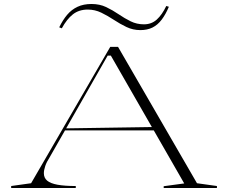

<svg xmlns="http://www.w3.org/2000/svg" viewBox="-20 -943 1144 963"><path d="M36 0V-10L136 -24L533 -708H572L968 -24L1068 -10V0H801V-9L904 -23L536 -664H520L229 -154Q214 -131 207 -110.5Q200 -90 200 -74Q200 -51 216.5 -37Q233 -23 268.5 -16.5Q304 -10 360 -10V0ZM299 -289V-299L754 -306V-289ZM684 -792Q647 -792 614.5 -807.5Q582 -823 551 -843.5Q520 -864 488 -879.5Q456 -895 420 -895Q376 -895 345.5 -871Q315 -847 290 -801L277 -806Q295 -843 317 -869Q339 -895 369 -909Q399 -923 439 -923Q480 -923 512.5 -907.5Q545 -892 575 -871.5Q605 -851 635.5 -836Q666 -821 702 -821Q740 -821 766.5 -845Q793 -869 814 -913L827 -909Q811 -871 791 -844.5Q771 -818 745 -805Q719 -792 684 -792Z"/></svg>

Font: Kalnia Expanded ExtraLight
Style: Regular
Weight: 250
Width: 7
Designer: Frida Medrano
Foundry: Frida Medrano
Version: Version 1.105